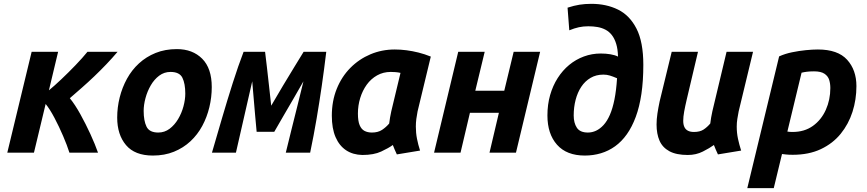

<svg xmlns="http://www.w3.org/2000/svg" viewBox="-20 -796 4520 1001"><path d="M18 0 145 -526H283L235 -325Q263 -348 300 -383Q337 -418 374 -456.5Q411 -495 436 -526H593Q566 -494 535 -461.5Q504 -429 471.5 -398Q439 -367 406.5 -338.5Q374 -310 344 -284Q371 -251 399 -200.5Q427 -150 451.5 -96.5Q476 -43 491 0H342Q330 -38 309 -87Q288 -136 264 -181.5Q240 -227 218 -254L157 0Z M777 15Q683 15 637 -39.5Q591 -94 591 -183Q591 -236 604 -288Q617 -340 642 -385.5Q667 -431 704.5 -465.5Q742 -500 791.5 -520Q841 -540 902 -540Q984 -540 1034 -490Q1084 -440 1084 -342Q1084 -289 1071.5 -237Q1059 -185 1034.5 -139.5Q1010 -94 973 -59.5Q936 -25 887 -5Q838 15 777 15ZM805 -105Q838 -105 864 -124.5Q890 -144 908.5 -175Q927 -206 936.5 -241.5Q946 -277 946 -308Q946 -360 931 -390.5Q916 -421 869 -421Q836 -421 810 -401.5Q784 -382 766 -351Q748 -320 738.5 -284.5Q729 -249 729 -218Q729 -166 744 -135.5Q759 -105 805 -105Z M1085 0Q1110 -86 1137.5 -180Q1165 -274 1193.5 -363.5Q1222 -453 1250 -526H1362Q1366 -495 1371.5 -446.5Q1377 -398 1383 -344.5Q1389 -291 1394 -245Q1424 -297 1455.5 -349.5Q1487 -402 1515.5 -448.5Q1544 -495 1563 -526H1681Q1670 -434 1657.5 -348Q1645 -262 1630.5 -176.5Q1616 -91 1597 0H1470Q1485 -62 1500.5 -124Q1516 -186 1531.5 -248Q1547 -310 1562 -372Q1537 -328 1511.5 -284Q1486 -240 1460.5 -196.5Q1435 -153 1410 -109H1318Q1314 -153 1310 -196.5Q1306 -240 1302.5 -284Q1299 -328 1295 -372Q1274 -279 1252.5 -186Q1231 -93 1210 0Z M1869 12Q1820 11 1784.5 -12.5Q1749 -36 1729.5 -81Q1710 -126 1710 -193Q1710 -269 1735.5 -332.5Q1761 -396 1806.5 -442Q1852 -488 1911.5 -513Q1971 -538 2038 -538Q2068 -538 2099 -534Q2130 -530 2162 -522Q2194 -514 2226 -501L2157 -215Q2153 -195 2150.5 -175.5Q2148 -156 2148 -136Q2148 -103 2154 -72.5Q2160 -42 2170 -11L2049 9Q2045 1 2037.5 -16.5Q2030 -34 2028 -40Q2006 -24 1967.5 -6Q1929 12 1869 12ZM1919 -105Q1951 -105 1972 -119Q1993 -133 2009 -152Q2011 -169 2013.5 -183Q2016 -197 2020 -216L2068 -416Q2055 -419 2042 -420Q2029 -421 2017 -421Q1978 -421 1946 -403Q1914 -385 1892 -354.5Q1870 -324 1858 -285Q1846 -246 1846 -204Q1846 -165 1855 -143.5Q1864 -122 1880.5 -113.5Q1897 -105 1919 -105Z M2243 0 2369 -526H2507L2458 -323H2609L2658 -526H2796L2670 0H2532L2581 -208H2430L2381 0Z M3029 15Q2934 15 2884 -41.5Q2834 -98 2834 -194Q2834 -251 2848 -300Q2862 -349 2887.5 -389Q2913 -429 2947.5 -457.5Q2982 -486 3024 -501.5Q3066 -517 3112 -517Q3139 -517 3162.5 -513Q3186 -509 3202 -501Q3201 -540 3192.5 -567.5Q3184 -595 3170 -613Q3156 -631 3137 -641Q3118 -651 3095.5 -655Q3073 -659 3047 -659Q3021 -659 2998 -654Q2975 -649 2948 -638L2939 -756Q2973 -767 3001.5 -771.5Q3030 -776 3063 -776Q3141 -776 3202 -746Q3263 -716 3298.5 -646.5Q3334 -577 3334 -458Q3334 -374 3324 -306.5Q3314 -239 3294.5 -186.5Q3275 -134 3248 -96Q3221 -58 3187 -33.5Q3153 -9 3113 3Q3073 15 3029 15ZM3045 -105Q3067 -105 3087.5 -114.5Q3108 -124 3126.5 -144Q3145 -164 3159.5 -197Q3174 -230 3183.5 -277.5Q3193 -325 3197 -388Q3176 -397 3160 -402Q3144 -407 3126 -407Q3088 -407 3059 -390Q3030 -373 3010.5 -343.5Q2991 -314 2981 -275.5Q2971 -237 2971 -194Q2971 -155 2987.5 -130Q3004 -105 3045 -105Z M3566 12Q3506 12 3470 -7.5Q3434 -27 3418.5 -62.5Q3403 -98 3403 -147Q3403 -174 3407.5 -204Q3412 -234 3419 -267L3482 -526H3619L3560 -276Q3552 -242 3547 -214.5Q3542 -187 3542 -166Q3542 -147 3548 -134Q3554 -121 3566.5 -114.5Q3579 -108 3598 -108Q3629 -108 3648 -120.5Q3667 -133 3683 -152Q3685 -169 3687.5 -183Q3690 -197 3694 -216L3768 -526H3906L3831 -215Q3827 -195 3824 -175.5Q3821 -156 3821 -136Q3821 -103 3827.5 -72.5Q3834 -42 3844 -11L3723 9Q3719 1 3711.5 -16.5Q3704 -34 3702 -40Q3680 -24 3644.5 -6Q3609 12 3566 12Z M3876 185 4042 -502Q4073 -516 4109.5 -523.5Q4146 -531 4181.5 -534.5Q4217 -538 4244 -538Q4348 -538 4396.5 -484.5Q4445 -431 4445 -347Q4445 -277 4424.5 -213Q4404 -149 4363 -98.5Q4322 -48 4259.5 -18.5Q4197 11 4113 11Q4091 11 4079 9.5Q4067 8 4057 7L4014 185ZM4112 -108Q4174 -108 4218 -139.5Q4262 -171 4285.5 -223.5Q4309 -276 4309 -337Q4309 -360 4303 -379.5Q4297 -399 4278.5 -411.5Q4260 -424 4224 -424Q4202 -424 4186.5 -422Q4171 -420 4159 -417L4085 -110Q4090 -109 4097.5 -108.5Q4105 -108 4112 -108Z"/></svg>

Font: Ubuntu Sans Mono
Style: Italic
Weight: 400
Italic angle: -13.5°
Monospace: yes
Designer: Dalton Maag Ltd
Foundry: Dalton Maag Ltd
Version: Version 1.006